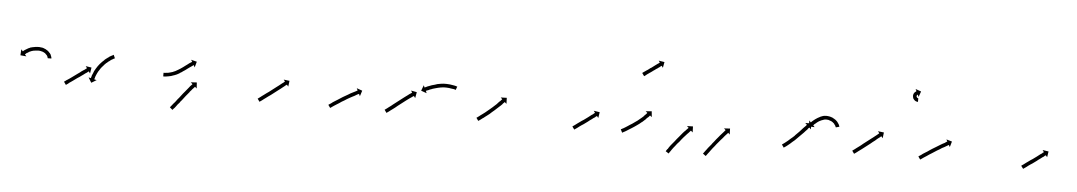

<svg xmlns="http://www.w3.org/2000/svg" viewBox="-32 -760 5889 1050"><g transform="rotate(5 2912.0 -234.5)"><path d="M221 -208Q221 -208 221 -208Q221 -208 221 -208Q221 -208 221 -208Q221 -208 221 -208Q221 -209 220 -211Q220 -211 220 -211Q220 -211 220 -211Q220 -211 220 -211Q220 -211 220 -211Q219 -214 218 -217Q218 -217 218 -217Q218 -217 218 -217Q218 -217 218 -217Q218 -217 218 -217Q216 -221 213 -225Q213 -225 213 -225Q213 -225 213 -224Q213 -224 213 -224Q213 -224 213 -224Q210 -228 205 -232Q205 -232 205 -232Q205 -232 205 -232Q206 -232 206 -232Q206 -232 206 -232Q201 -235 195 -238Q195 -238 195 -238Q195 -238 195 -238Q195 -238 195 -238Q195 -238 195 -238Q189 -241 182 -242Q182 -242 182 -242Q182 -242 182 -242Q182 -242 182.5 -242Q183 -242 183 -242Q175 -244 168 -244Q168 -244 168 -244Q168 -244 168 -244Q168 -244 168 -244Q168 -244 168 -244Q161 -244 153 -243Q153 -243 153 -243Q153 -243 153 -243Q153 -243 153 -243Q153 -243 153 -243Q146 -242 139 -241Q139 -241 139 -241Q139 -241 139 -241Q139 -241 139 -241Q139 -241 139 -241Q133 -239 126 -237Q126 -237 126 -237Q126 -237 126 -237Q127 -237 127 -237Q127 -237 127 -237Q121 -234 115 -232Q115 -232 115.5 -232Q116 -232 116 -232Q116 -232 116 -232Q116 -232 116 -232Q111 -229 107 -226Q107 -226 107 -226Q107 -226 107 -226Q107 -227 107 -227Q107 -227 107 -227Q103 -224 100 -222Q100 -222 100.5 -222Q101 -222 101 -222Q101 -222 101 -222Q101 -222 101 -222Q98 -220 97 -219Q97 -219 97 -219Q97 -219 97 -219Q97 -219 97 -219Q97 -219 97 -219Q96 -218 95 -217L104 -207L71 -210L73 -243L82 -233Q83 -233 84 -234Q84 -234 84 -234Q84 -234 84 -234Q84 -234 84 -234Q84 -234 84 -234Q86 -236 88 -238Q88 -238 88 -238Q88 -238 88 -238Q88 -238 88 -238Q88 -238 88 -238Q92 -240 96 -243Q96 -243 96 -243Q96 -243 96 -243Q96 -243 96 -243Q96 -243 96 -243Q101 -246 106 -249Q106 -249 106 -249Q106 -249 106 -249Q106 -249 106 -249Q106 -249 106 -249Q112 -253 119 -255Q119 -255 119 -255Q119 -255 119 -255Q119 -255 119 -255.5Q119 -256 119 -256Q126 -258 134 -260Q134 -260 134 -260Q134 -260 134 -260Q134 -260 134.5 -260Q135 -260 135 -260Q143 -262 151 -263Q151 -263 151 -263Q151 -263 151 -263Q151 -263 151 -263Q151 -263 151 -263Q160 -264 168 -264Q168 -264 168.5 -264Q169 -264 169 -264Q169 -264 169 -264Q169 -264 169 -264Q178 -263 186 -262Q186 -262 186 -262Q186 -262 187 -262Q187 -262 187 -262Q187 -262 187 -262Q195 -260 203 -256Q203 -256 203 -256Q203 -256 203 -256Q203 -256 203.5 -256Q204 -256 204 -256Q211 -252 217 -248Q217 -248 217.5 -248Q218 -248 218 -248Q218 -248 218 -247.5Q218 -247 218 -247Q224 -243 228 -237Q228 -237 228 -237Q228 -237 229 -237Q229 -237 229 -237Q229 -237 229 -237Q233 -232 236 -227Q236 -227 236 -226.5Q236 -226 236 -226Q236 -226 236 -226Q236 -226 236 -226Q238 -221 239 -217Q239 -217 239 -217Q239 -217 240 -217Q240 -217 240 -216.5Q240 -216 240 -216Q241 -213 241 -210Q241 -210 241 -210Q241 -210 241 -210Q241 -210 241 -209.5Q241 -209 241 -209Q241 -208 241 -207H221Q221 -207 221 -208Z M322 -88Q324 -89 326 -90Q329 -92 332 -95Q336 -97 340 -100Q344 -103 349 -106Q354 -110 359 -113Q364 -117 370 -121Q375 -125 381 -129Q386 -133 392 -137Q397 -141 402 -144Q407 -148 412 -152Q417 -155 421 -158Q425 -161 429 -163Q432 -166 435 -168Q437 -169 438 -170Q439 -171 440 -171L432 -182L464 -177L459 -144L451 -155Q451 -155 450 -154Q449 -153 448 -152.5Q447 -152 446 -151Q444 -149 441 -147Q437 -145 433 -142Q429 -139 424 -135Q419 -132 414 -128Q409 -124 403 -120Q398 -116 392 -113Q387 -109 381 -105Q376 -101 370 -97Q365 -93 360 -90Q356 -87 351 -84Q347 -81 344 -78Q340 -76 338 -74Q336 -73 334 -71Q333 -71 333 -70L321 -87Q322 -87 322 -88ZM586 -238Q586 -238 586 -238Q586 -238 586 -238Q586 -238 586 -238Q586 -238 586 -238Q584 -237 581 -235Q581 -235 581 -235Q581 -235 581 -235Q581 -235 581 -235.5Q581 -236 581 -236Q578 -234 574 -231Q574 -231 574 -231.5Q574 -232 574 -232Q574 -232 574 -232Q574 -232 574 -232Q570 -229 565 -226Q565 -226 565 -226Q565 -226 565 -226Q565 -226 565 -226Q565 -226 565 -226Q560 -222 555 -218Q555 -218 555 -218Q555 -218 555 -219Q555 -219 555 -219Q555 -219 555 -219Q549 -214 544 -209Q544 -209 544 -209Q544 -209 544 -210Q544 -210 544 -210Q544 -210 544 -210Q538 -204 533 -199Q533 -199 533 -199Q533 -199 533 -199Q533 -199 533 -199Q533 -199 533 -199Q528 -193 523 -187Q523 -187 523 -187Q523 -187 523 -187Q523 -187 523 -187.5Q523 -188 523 -188Q518 -181 513 -175Q513 -175 513 -175Q513 -175 513 -175Q513 -175 513 -175Q513 -175 513 -175Q509 -169 505 -162Q505 -162 505 -162Q505 -162 505 -162Q505 -163 505 -163Q505 -163 505 -163Q501 -156 498 -150Q498 -150 498 -150Q498 -150 498 -150Q498 -150 498 -150Q498 -150 498 -150Q495 -144 493 -139Q493 -139 493 -139Q493 -139 493 -139Q493 -139 493 -139Q493 -139 493 -139Q491 -134 489 -129Q489 -129 489 -129Q489 -129 489 -129Q489 -129 489 -129Q489 -129 489 -129Q488 -125 487 -121Q487 -121 487 -121Q487 -121 487 -121Q487 -121 487 -121Q487 -121 487 -121Q486 -118 485 -116Q485 -116 485 -116Q485 -116 485 -116Q485 -116 485 -116Q485 -116 485 -116Q485 -115 485 -114L498 -111L470 -94L453 -122L466 -119Q466 -120 466 -121Q466 -121 466 -121Q466 -121 466 -121Q466 -121 466 -121Q466 -121 466 -121Q467 -123 468 -127Q468 -127 468 -127Q468 -127 468 -127Q468 -127 468 -127Q468 -127 468 -127Q469 -131 470 -135Q470 -135 470 -135Q470 -135 470 -135Q470 -135 470 -135Q470 -135 470 -135Q472 -141 475 -146Q475 -146 475 -146Q475 -146 475 -146Q475 -146 475 -146Q475 -146 475 -146Q477 -153 480 -159Q480 -159 480 -159Q480 -159 480 -159Q480 -159 480 -159Q480 -159 480 -159Q484 -166 488 -173Q488 -173 488 -173Q488 -173 488 -173Q488 -173 488 -173Q488 -173 488 -173Q492 -180 497 -187Q497 -187 497 -187Q497 -187 497 -187Q497 -187 497 -187Q497 -187 497 -187Q502 -194 507 -200Q507 -200 507 -200Q507 -200 507 -200Q507 -200 507 -200Q507 -200 507 -200Q513 -207 519 -213Q519 -213 519 -213Q519 -213 519 -213Q519 -213 519 -213Q519 -213 519 -213Q525 -219 531 -224Q531 -224 531 -224Q531 -224 531 -224Q531 -224 531 -224.5Q531 -225 531 -225Q537 -230 542 -234Q542 -234 542.5 -234Q543 -234 543 -234Q543 -234 543 -234Q543 -234 543 -234Q548 -239 554 -242Q554 -242 554 -242Q554 -242 554 -242Q554 -243 554 -243Q554 -243 554 -243Q559 -246 564 -249Q564 -249 564 -249Q564 -249 564 -249Q564 -249 564 -249Q564 -249 564 -249Q568 -251 572 -253Q572 -253 572 -253Q572 -253 572 -253Q572 -253 572 -253Q572 -253 572 -253Q575 -255 577 -256Q577 -256 577 -256Q577 -256 577 -256Q577 -256 577 -256Q577 -256 577 -256Q578 -256 579 -257L587 -239Q587 -238 586 -238Z M861 -183Q861 -183 861 -183Q861 -183 861 -183Q861 -183 861 -183Q861 -183 861 -183Q863 -183 866 -183Q866 -183 866 -183Q866 -183 866 -183Q866 -183 866 -183Q866 -183 866 -183Q870 -183 874 -184Q874 -184 874 -184Q874 -184 874 -184Q874 -184 874 -184Q874 -184 874 -184Q879 -184 884 -185Q884 -185 884 -185Q884 -185 884 -185Q884 -185 884 -185Q884 -185 884 -185Q890 -186 896 -188Q896 -188 896 -188Q896 -188 896 -188Q896 -188 896 -188Q896 -188 896 -188Q903 -190 910 -192Q910 -192 910 -192Q910 -192 909 -192Q909 -192 909 -192Q909 -192 909 -192Q916 -195 923 -198Q923 -198 923 -198Q923 -198 923 -198Q923 -198 923 -198Q923 -198 923 -198Q930 -202 937 -206Q937 -206 937 -206Q937 -206 937 -206Q937 -206 937 -206Q937 -206 937 -206Q944 -210 950 -214Q950 -214 950 -214Q950 -214 950 -214Q950 -214 950 -214Q950 -214 950 -214Q957 -218 963 -223Q963 -223 963 -223Q963 -223 963 -223Q963 -223 963 -223Q963 -223 963 -223Q969 -227 975 -232Q981 -237 986 -240Q986 -240 986 -240Q986 -240 986 -240Q986 -240 986 -240Q986 -240 986 -240Q991 -244 995 -247Q995 -247 995 -247Q995 -247 995 -247Q995 -247 995 -247Q995 -247 995 -247Q999 -250 1003 -252Q1003 -252 1003 -252Q1003 -252 1003 -252Q1003 -252 1003 -252Q1003 -252 1003 -252Q1006 -254 1008 -255Q1008 -255 1008 -255Q1008 -255 1008 -255Q1008 -255 1008 -255Q1008 -255 1008 -255Q1009 -255 1010 -256L1003 -267L1035 -259L1026 -227L1020 -239Q1019 -238 1018 -238Q1018 -238 1018 -238Q1018 -238 1018 -238Q1018 -238 1018 -238Q1018 -238 1018 -238Q1016 -237 1014 -235Q1014 -235 1014 -235Q1014 -235 1014 -235Q1014 -235 1014 -235Q1014 -235 1014 -235Q1010 -233 1007 -230Q1007 -230 1007 -230Q1007 -230 1007 -230Q1007 -230 1007 -230Q1007 -230 1007 -230Q1002 -227 998 -224Q998 -224 998 -224Q998 -224 998 -224Q998 -224 998 -224Q998 -224 998 -224Q993 -221 987 -216Q980 -211 975 -207Q975 -207 975 -207Q975 -207 975 -207Q975 -207 975 -207Q975 -207 975 -207Q968 -202 961 -198Q961 -198 961 -198Q961 -198 961 -198Q961 -198 961 -197.5Q961 -197 961 -197Q954 -193 947 -189Q947 -189 947 -189Q947 -189 947 -188Q947 -188 947 -188Q947 -188 947 -188Q939 -184 932 -180Q932 -180 932 -180Q932 -180 932 -180Q932 -180 932 -180Q932 -180 932 -180Q924 -177 917 -174Q917 -174 917 -174Q917 -174 917 -174Q917 -174 916.5 -174Q916 -174 916 -174Q909 -171 902 -169Q902 -169 902 -169Q902 -169 902 -169Q902 -169 902 -169Q902 -169 902 -169Q895 -167 888 -166Q888 -166 888 -166Q888 -166 888 -166Q888 -166 888 -166Q888 -166 888 -166Q882 -165 876 -164Q876 -164 876 -164Q876 -164 876 -164Q876 -164 876 -164Q876 -164 876 -164Q871 -163 867 -163Q867 -163 867 -163Q867 -163 867 -163Q867 -163 867 -163Q867 -163 867 -163Q864 -163 861 -163Q861 -163 861 -163Q861 -163 861 -163Q861 -163 861 -163Q861 -163 861 -163Q860 -163 859 -163V-183Q860 -183 861 -183ZM911 1Q913 -1 915 -4Q917 -6 920 -10Q924 -14 927 -19Q931 -24 936 -29Q940 -35 945 -41Q947 -44 949.5 -47Q952 -50 955 -53Q960 -60 965 -66Q970 -73 975 -79Q981 -86 986 -92Q990 -98 995 -103Q1000 -109 1004 -114Q1008 -118 1011 -123Q1014 -126 1017 -129Q1019 -132 1021 -133Q1021 -134 1022 -135L1012 -144L1045 -146L1047 -113L1037 -122Q1036 -121 1036 -120Q1034 -118 1032 -116Q1029 -113 1026 -109V-110Q1023 -105 1019 -101Q1015 -96 1010 -91H1011Q1006 -85 1001 -79Q996 -73 991 -67Q986 -61 981 -54Q976 -48 971 -41Q968 -38 965.5 -35Q963 -32 961 -28Q956 -22 951 -17Q947 -11 943 -6Q939 -2 936 3Q933 6 930 9Q928 12 926 14Q926 14 925 15L910 2Q910 2 911 1Z M1386 -88Q1388 -89 1390 -91Q1393 -93 1397 -96Q1401 -99 1406 -103Q1411 -107 1417 -111Q1423 -115 1429 -120Q1435 -124 1442 -129Q1448 -134 1455 -139Q1461 -144 1468 -149Q1474 -154 1481 -159Q1487 -163 1493 -168Q1498 -172 1503 -176Q1508 -180 1512 -183Q1516 -186 1519 -188Q1522 -190 1523 -192Q1524 -192 1525 -193L1517 -203L1549 -199L1545 -167L1537 -177Q1537 -177 1536 -176Q1534 -175 1531 -173Q1528 -170 1524 -167Q1520 -164 1515 -160Q1510 -156 1505 -152Q1499 -148 1493 -143Q1487 -138 1480 -133Q1474 -128 1467 -123Q1460 -118 1454 -113Q1447 -108 1441 -104Q1435 -99 1429 -95Q1423 -90 1418 -87Q1413 -83 1409 -80Q1405 -77 1402 -75Q1399 -73 1397 -72Q1396 -71 1396 -70L1384 -87Q1385 -87 1386 -88Z M1774 -88Q1776 -89 1778 -91Q1782 -94 1786 -96Q1790 -99 1795 -103Q1801 -106 1806 -110Q1813 -114 1819 -118Q1826 -123 1833 -127Q1840 -131 1847 -136Q1854 -140 1861 -144Q1868 -148 1875 -152Q1882 -156 1888 -160Q1895 -163 1900 -166Q1906 -169 1910 -171Q1915 -174 1918 -175Q1921 -177 1923 -178Q1924 -178 1925 -179L1919 -191L1950 -180L1940 -149L1934 -161Q1933 -161 1932 -160Q1930 -159 1927 -158Q1924 -156 1920 -154Q1915 -151 1910 -148Q1904 -145 1898 -142Q1892 -138 1885 -135Q1878 -131 1871 -127Q1864 -123 1857 -118Q1850 -114 1843 -110Q1836 -106 1830 -101Q1823 -97 1817 -93Q1812 -90 1806 -86Q1801 -83 1797 -80Q1793 -77 1790 -75Q1787 -73 1785 -72Q1784 -71 1784 -70L1772 -87Q1773 -87 1774 -88Z M2083 -88Q2085 -89 2087 -91Q2090 -93 2094 -96Q2098 -99 2103 -103Q2108 -107 2114 -111Q2119 -115 2125 -120Q2131 -124 2138 -130Q2145 -135 2151 -140Q2158 -145 2164 -150Q2171 -155 2177 -160Q2183 -165 2189 -169Q2195 -173 2200 -177Q2205 -180 2209 -184Q2213 -186 2217 -189Q2219 -190 2221 -192Q2222 -192 2223 -193L2216 -204L2248 -198L2242 -165L2234 -176Q2233 -176 2233 -175Q2231 -174 2228 -172Q2225 -170 2221 -167Q2217 -164 2212 -161Q2207 -157 2201 -153Q2195 -149 2189 -144Q2183 -139 2176 -134Q2170 -129 2163 -124Q2157 -120 2150 -114Q2143 -108 2138 -104Q2131 -99 2126 -95Q2120 -91 2115 -87Q2110 -83 2106 -80Q2102 -77 2099 -75Q2096 -73 2094 -72Q2093 -71 2093 -70L2081 -87Q2082 -87 2083 -88ZM2457 -229Q2457 -229 2457 -229Q2457 -229 2457 -229Q2457 -229 2457.5 -229Q2458 -229 2458 -229Q2456 -230 2453 -231Q2453 -231 2453 -231Q2453 -231 2453 -231Q2453 -231 2453 -231Q2453 -231 2453 -231Q2449 -232 2445 -233Q2445 -233 2445 -233Q2445 -233 2445 -233Q2445 -233 2445 -232.5Q2445 -232 2445 -232Q2440 -234 2434 -234Q2434 -234 2434 -234Q2434 -234 2434 -234Q2434 -234 2434 -234Q2434 -234 2434 -234Q2428 -235 2422 -236Q2422 -236 2422 -236Q2422 -236 2422 -236Q2422 -236 2422 -236Q2422 -236 2422 -236Q2415 -237 2407 -237Q2407 -237 2407.5 -237Q2408 -237 2408 -237Q2408 -237 2408 -237Q2408 -237 2408 -237Q2400 -237 2392 -237Q2392 -237 2392.5 -237Q2393 -237 2393 -237Q2393 -237 2393 -237Q2393 -237 2393 -237Q2385 -236 2377 -235Q2377 -235 2377 -235Q2377 -235 2377 -235Q2377 -235 2377 -235Q2377 -235 2377 -235Q2370 -234 2362 -232Q2362 -232 2362 -232Q2362 -232 2362 -232Q2362 -232 2362 -232Q2362 -232 2362 -232Q2354 -230 2347 -228Q2347 -228 2347 -228Q2347 -228 2347 -228Q2347 -228 2347 -228Q2347 -228 2347 -228Q2340 -226 2333 -224Q2333 -224 2333 -224Q2333 -224 2333 -224Q2333 -224 2333 -224Q2333 -224 2333 -224Q2327 -222 2321 -219Q2321 -219 2321 -219Q2321 -219 2321 -220Q2321 -220 2321 -220Q2321 -220 2321 -220Q2316 -217 2311 -215Q2311 -215 2311 -215Q2311 -215 2311 -215Q2311 -215 2311 -215Q2311 -215 2311 -215Q2307 -214 2303 -212Q2303 -212 2303 -212Q2303 -212 2303 -212Q2303 -212 2303 -212Q2303 -212 2303 -212Q2301 -211 2298 -210Q2297 -209 2297 -209L2302 -197L2271 -208L2283 -239L2288 -227Q2289 -227 2290 -228Q2292 -229 2295 -230Q2295 -230 2295 -230Q2295 -230 2295 -230Q2295 -230 2295 -230Q2295 -230 2295 -230Q2299 -232 2303 -234Q2303 -234 2303 -234Q2303 -234 2303 -234Q2303 -234 2303 -234Q2303 -234 2303 -234Q2308 -236 2314 -238Q2314 -238 2314 -238Q2314 -238 2314 -238Q2314 -238 2314 -238Q2314 -238 2314 -238Q2320 -241 2327 -243Q2327 -243 2327 -243Q2327 -243 2327 -243Q2327 -243 2327 -243Q2327 -243 2327 -243Q2334 -245 2342 -247Q2342 -247 2342 -247Q2342 -247 2342 -247Q2342 -247 2342 -247Q2342 -247 2342 -247Q2349 -250 2357 -252Q2357 -252 2357 -252Q2357 -252 2358 -252Q2358 -252 2358 -252Q2358 -252 2358 -252Q2366 -253 2374 -255Q2374 -255 2374 -255Q2374 -255 2374 -255Q2374 -255 2374 -255Q2374 -255 2374 -255Q2383 -256 2391 -257Q2391 -257 2391 -257Q2391 -257 2391 -257Q2391 -257 2391.5 -257Q2392 -257 2392 -257Q2399 -257 2408 -257Q2408 -257 2408 -257Q2408 -257 2408 -257Q2408 -257 2408 -257Q2408 -257 2408 -257Q2416 -256 2423 -256Q2423 -256 2423.5 -256Q2424 -256 2424 -256Q2424 -256 2424 -256Q2424 -256 2424 -256Q2431 -255 2437 -254Q2437 -254 2437 -254Q2437 -254 2437 -254Q2437 -254 2437 -254Q2437 -254 2437 -254Q2443 -253 2449 -252Q2449 -252 2449 -252Q2449 -252 2449 -252Q2449 -252 2449 -252Q2449 -252 2449 -252Q2454 -251 2458 -250Q2458 -250 2458 -250Q2458 -250 2458 -250Q2458 -250 2458 -250Q2458 -250 2458 -250Q2461 -249 2463 -248Q2463 -248 2463.5 -248Q2464 -248 2464 -248Q2464 -248 2464 -248Q2464 -248 2464 -248Q2465 -248 2466 -248L2459 -229Q2458 -229 2457 -229Z M2587 -88Q2589 -89 2591 -91Q2595 -93 2598 -96Q2603 -99 2607 -103Q2613 -107 2618 -111Q2618 -111 2618 -111Q2618 -111 2618 -111Q2618 -111 2618 -111Q2618 -111 2618 -111Q2624 -115 2630 -120Q2630 -120 2630 -120Q2630 -120 2630 -120Q2630 -120 2630 -120Q2630 -120 2630 -120Q2636 -125 2642 -130Q2642 -130 2642 -130Q2642 -130 2642 -130Q2642 -130 2642 -130Q2642 -130 2642 -130Q2648 -135 2654 -140Q2654 -140 2654 -140Q2654 -140 2654 -140Q2654 -140 2654 -140Q2654 -140 2654 -140Q2661 -145 2667 -151Q2667 -151 2667 -151Q2667 -151 2667 -151Q2667 -151 2667 -151Q2667 -151 2667 -151Q2673 -156 2678 -161Q2678 -161 2678 -161Q2678 -161 2678 -161Q2678 -161 2678 -161Q2678 -161 2678 -161Q2684 -166 2689 -171Q2689 -171 2689 -171Q2689 -171 2689 -171Q2689 -171 2689 -171Q2689 -171 2689 -171Q2694 -176 2698 -181Q2703 -185 2706 -189V-188Q2710 -192 2712 -195Q2715 -197 2716 -199Q2717 -199 2717 -200L2708 -209L2741 -210L2742 -177L2732 -186Q2731 -186 2731 -185Q2729 -183 2727 -181Q2724 -178 2721 -175V-174Q2717 -171 2713 -166Q2708 -162 2703 -157Q2703 -157 2703 -157Q2703 -157 2703 -157Q2703 -157 2703 -157Q2703 -157 2703 -157Q2698 -152 2692 -147Q2692 -147 2692 -147Q2692 -147 2692 -147Q2692 -147 2692 -147Q2692 -147 2692 -147Q2686 -141 2680 -136Q2680 -136 2680 -136Q2680 -136 2680 -136Q2680 -136 2680 -136Q2680 -136 2680 -136Q2674 -130 2667 -125Q2667 -125 2667 -125Q2667 -125 2667 -125Q2667 -125 2667 -125Q2667 -125 2667 -125Q2661 -119 2655 -114Q2655 -114 2655 -114Q2655 -114 2655 -114Q2655 -114 2655 -114Q2655 -114 2655 -114Q2648 -109 2642 -104Q2642 -104 2642 -104Q2642 -104 2642 -104Q2642 -104 2642 -104Q2642 -104 2642 -104Q2636 -99 2630 -95Q2630 -95 2630 -95Q2630 -95 2630 -95Q2630 -95 2630 -95Q2630 -95 2630 -95Q2625 -90 2619 -87Q2614 -83 2610 -80Q2606 -77 2603 -75Q2600 -73 2598 -72Q2597 -71 2597 -70L2585 -87Q2586 -87 2587 -88Z M3113 -86Q3115 -88 3117 -89Q3120 -91 3123 -93Q3127 -96 3131 -99Q3135 -102 3139 -105Q3144 -108 3149 -112Q3155 -116 3160 -120Q3166 -124 3171 -127Q3177 -131 3182 -135Q3187 -139 3193 -143Q3198 -147 3202 -150Q3207 -154 3211 -157Q3215 -160 3219 -162Q3222 -165 3224 -167Q3227 -168 3228 -169Q3229 -170 3229 -170L3221 -181L3254 -176L3249 -144L3241 -154Q3241 -154 3240 -153Q3239 -152 3236 -151Q3234 -149 3231 -146Q3227 -144 3223 -141Q3219 -138 3214 -134Q3209 -131 3204 -127Q3199 -123 3194 -119Q3188 -115 3183 -111Q3177 -107 3172 -103Q3166 -100 3161 -96Q3156 -92 3151 -89Q3147 -85 3142 -82Q3139 -80 3135 -77Q3131 -74 3129 -73Q3127 -71 3125 -70Q3124 -70 3124 -69L3112 -85Q3113 -86 3113 -86Z M3379 -94Q3381 -95 3384 -96H3383Q3387 -98 3391 -100Q3391 -100 3391 -100Q3391 -100 3391 -100Q3391 -100 3391 -100Q3391 -100 3391 -100Q3395 -103 3401 -106Q3401 -106 3401 -106Q3401 -106 3401 -106Q3401 -106 3401 -106Q3401 -106 3401 -106Q3406 -109 3412 -113Q3412 -113 3412 -113Q3412 -113 3412 -113Q3412 -113 3412 -113Q3412 -113 3412 -113Q3418 -117 3424 -121Q3424 -121 3424 -121Q3424 -121 3424 -121Q3424 -121 3424 -121Q3424 -121 3424 -121Q3431 -125 3437 -129Q3437 -129 3437 -129Q3437 -129 3437 -129Q3437 -129 3437 -129Q3437 -129 3437 -129Q3444 -134 3451 -139Q3451 -139 3451 -139Q3451 -139 3451 -139Q3451 -139 3451 -139Q3451 -139 3451 -139Q3457 -143 3464 -148Q3464 -148 3464 -148Q3464 -148 3464 -148Q3464 -148 3464 -148Q3464 -148 3464 -148Q3470 -153 3476 -158Q3476 -158 3476 -158Q3476 -158 3476 -158Q3476 -158 3476 -158Q3476 -158 3476 -158Q3482 -163 3487 -167Q3487 -167 3487 -167Q3487 -167 3487 -167Q3487 -167 3487 -167Q3487 -167 3487 -167Q3492 -172 3497 -176Q3497 -176 3496.5 -176Q3496 -176 3496 -176Q3496 -176 3496 -176Q3496 -176 3496 -176Q3501 -180 3504 -184Q3504 -184 3504 -184Q3504 -184 3504 -184Q3504 -184 3504 -184Q3504 -184 3504 -184Q3507 -187 3510 -190Q3510 -190 3510 -190Q3510 -190 3510 -190Q3510 -190 3510 -190Q3510 -190 3510 -190Q3512 -192 3513 -194Q3513 -194 3513 -194Q3513 -194 3513 -194Q3513 -194 3513 -194Q3513 -194 3513 -194Q3514 -194 3514 -195L3504 -203L3537 -206L3540 -174L3530 -182Q3529 -182 3529 -181Q3529 -181 3529 -181Q3529 -181 3529 -181Q3529 -181 3529 -181Q3529 -181 3529 -181Q3527 -179 3525 -176Q3525 -176 3525 -176Q3525 -176 3525 -176Q3525 -176 3525 -176Q3525 -176 3525 -176Q3522 -173 3519 -170Q3519 -170 3519 -170Q3519 -170 3519 -170Q3519 -170 3518.5 -170Q3518 -170 3518 -170Q3515 -166 3510 -162Q3510 -162 3510 -161.5Q3510 -161 3510 -161Q3510 -161 3510 -161Q3510 -161 3510 -161Q3505 -157 3500 -152Q3500 -152 3500 -152Q3500 -152 3500 -152Q3500 -152 3500 -152Q3500 -152 3500 -152Q3495 -147 3489 -142Q3489 -142 3489 -142Q3489 -142 3488 -142Q3488 -142 3488 -142Q3488 -142 3488 -142Q3482 -137 3476 -132Q3476 -132 3476 -132Q3476 -132 3476 -132Q3476 -132 3476 -132Q3476 -132 3476 -132Q3469 -127 3462 -122Q3462 -122 3462 -122Q3462 -122 3462 -122Q3462 -122 3462 -122Q3462 -122 3462 -122Q3455 -118 3449 -113Q3449 -113 3449 -113Q3449 -113 3449 -113Q3449 -113 3449 -113Q3449 -113 3449 -113Q3442 -108 3435 -104Q3435 -104 3435 -104Q3435 -104 3435 -104Q3435 -104 3435 -104Q3435 -104 3435 -104Q3429 -100 3422 -96Q3422 -96 3422 -96Q3422 -96 3422 -96Q3422 -96 3422 -96Q3422 -96 3422 -96Q3416 -92 3411 -89Q3411 -89 3411 -89Q3411 -89 3411 -89Q3411 -89 3411 -89Q3411 -89 3411 -89Q3406 -86 3401 -83Q3401 -83 3401 -83Q3401 -83 3401 -83Q3401 -83 3401 -83Q3401 -83 3401 -83Q3397 -81 3393 -79Q3390 -77 3388 -76Q3387 -75 3386 -75L3377 -93Q3378 -93 3379 -94Z M3468 -411Q3469 -411 3471 -413Q3472 -414 3475 -416Q3477 -417 3481 -420Q3484 -422 3488 -425Q3490 -426 3492 -427.5Q3494 -429 3496 -430Q3501 -434 3504 -436Q3506 -438 3508 -439.5Q3510 -441 3513 -442Q3515 -444 3521 -448Q3524 -450 3529 -454Q3533 -457 3537 -460Q3542 -463 3544 -465Q3545 -466 3546.5 -467Q3548 -468 3550 -469Q3553 -471 3554 -472Q3555 -472 3555.5 -473Q3556 -474 3557 -474Q3558 -474 3558 -475L3551 -485L3583 -480L3577 -448L3570 -458Q3570 -458 3569.5 -458Q3569 -458 3569 -458Q3566 -456 3566 -456Q3564 -455 3561 -452Q3559 -451 3556 -448Q3553 -447 3549 -443Q3545 -441 3541 -438Q3538 -436 3533 -432Q3531 -431 3528.5 -429Q3526 -427 3524 -426Q3522 -424 3520 -422.5Q3518 -421 3516 -420Q3514 -418 3512 -417Q3510 -416 3507 -414Q3506 -413 3504 -411.5Q3502 -410 3500 -409Q3497 -407 3493 -404Q3490 -401 3487 -399Q3486 -398 3483 -396Q3482 -396 3480 -394Q3479 -394 3479 -394Q3479 -394 3479 -393L3467 -410Q3467 -410 3467.5 -410Q3468 -410 3468 -411Z M3633 4Q3634 2 3636 -1Q3636 -1 3636 -1Q3636 -1 3636 -1Q3636 -1 3636 -1Q3636 -1 3636 -1Q3639 -4 3641 -8Q3641 -8 3641 -8Q3641 -8 3641 -8Q3641 -8 3641.5 -8Q3642 -8 3642 -8Q3645 -13 3648 -18Q3652 -23 3656 -29Q3661 -34 3666 -41Q3670 -47 3676 -53Q3681 -60 3686 -66Q3691 -73 3697 -79Q3702 -85 3707 -91Q3712 -97 3717 -103Q3722 -108 3726 -113H3727Q3731 -117 3734 -121Q3738 -124 3740 -127Q3743 -130 3744 -131Q3745 -132 3746 -133L3736 -142L3769 -143L3770 -110L3760 -119Q3759 -118 3759 -118Q3757 -116 3755 -114Q3752 -111 3749 -107Q3745 -103 3741 -99Q3737 -94 3732 -89Q3727 -84 3722 -78Q3717 -72 3712 -66Q3707 -60 3702 -53Q3696 -47 3691 -41Q3686 -34 3681 -28Q3677 -22 3672 -17Q3668 -11 3664 -6Q3661 -1 3658 3Q3658 3 3658 3Q3658 3 3658 3Q3658 3 3658 3Q3658 3 3658 3Q3655 7 3653 10Q3653 10 3653 10Q3653 10 3653 10Q3653 10 3653 10Q3653 10 3653 10Q3651 13 3650 15Q3649 16 3649 16L3632 5Q3633 5 3633 4ZM3838 -2Q3839 -4 3841 -6Q3843 -10 3846 -13Q3850 -18 3853 -22Q3857 -28 3861 -33Q3866 -39 3871 -45Q3876 -51 3881 -57V-58Q3886 -64 3891 -70Q3896 -77 3901 -83Q3907 -90 3912 -96Q3917 -102 3921 -107Q3926 -113 3930 -117Q3934 -122 3938 -126Q3941 -130 3944 -133Q3946 -135 3947 -137Q3948 -138 3949 -138L3939 -147L3972 -149L3973 -116L3964 -125Q3963 -124 3962 -123Q3961 -122 3959 -119Q3956 -116 3953 -113Q3949 -109 3945 -104Q3941 -99 3937 -94Q3932 -89 3927 -83Q3922 -77 3917 -71Q3912 -64 3906 -58Q3901 -51 3896 -45Q3891 -39 3886 -33Q3882 -27 3877 -21Q3873 -15 3869 -10Q3865 -5 3862 -1Q3859 3 3857 6Q3855 8 3854 10Q3853 11 3852 12L3836 0Q3837 -1 3838 -2Z M4264 -88Q4266 -89 4268 -91Q4268 -91 4268 -91Q4268 -91 4268 -91Q4268 -91 4268 -91Q4268 -91 4268 -91Q4271 -93 4275 -96Q4275 -96 4275 -96Q4275 -96 4275 -96Q4275 -96 4275 -96Q4275 -96 4275 -96Q4279 -99 4284 -103Q4284 -103 4284 -103Q4284 -103 4284 -103Q4284 -103 4284 -103Q4284 -103 4284 -103Q4289 -107 4294 -111Q4294 -111 4294 -111Q4294 -111 4294 -111Q4294 -111 4294 -111Q4294 -111 4294 -111Q4299 -116 4305 -121Q4305 -121 4305 -121Q4305 -121 4305 -121Q4305 -121 4305 -121Q4305 -121 4305 -121Q4311 -126 4317 -131Q4317 -131 4317 -131Q4317 -131 4317 -131Q4317 -131 4317 -131Q4317 -131 4317 -131Q4323 -137 4329 -142Q4329 -142 4329 -142Q4329 -142 4329 -142Q4328 -142 4328 -142Q4328 -142 4328 -142Q4334 -148 4340 -154Q4340 -154 4340 -154Q4340 -154 4340 -154Q4340 -154 4340 -154Q4340 -154 4340 -154Q4346 -159 4351 -165Q4356 -170 4361 -176Q4366 -181 4370 -186Q4372 -188 4374 -190Q4376 -192 4378 -194Q4381 -198 4384 -200Q4386 -203 4388 -205Q4388 -205 4389 -206L4379 -215L4412 -216L4413 -183L4404 -192Q4403 -192 4402 -191Q4401 -189 4398 -187Q4396 -184 4393 -180Q4391 -178 4389 -176Q4387 -174 4385 -172Q4380 -167 4376 -162Q4371 -157 4365 -151Q4360 -145 4354 -140Q4354 -140 4354 -140Q4354 -140 4354 -140Q4354 -140 4354 -140Q4354 -140 4354 -140Q4348 -134 4342 -128Q4342 -128 4342 -128Q4342 -128 4342 -128Q4342 -128 4342 -128Q4342 -128 4342 -128Q4336 -122 4330 -116Q4330 -116 4330 -116Q4330 -116 4330 -116Q4330 -116 4330 -116Q4330 -116 4330 -116Q4324 -111 4318 -106Q4318 -106 4318 -106Q4318 -106 4318 -106Q4318 -106 4318 -106Q4318 -106 4318 -106Q4312 -100 4307 -96Q4307 -96 4307 -96Q4307 -96 4307 -96Q4307 -96 4307 -96Q4307 -96 4307 -96Q4301 -91 4296 -87Q4296 -87 4296 -87Q4296 -87 4296 -87Q4296 -87 4296 -87Q4296 -87 4296 -87Q4291 -83 4287 -80Q4287 -80 4287 -80Q4287 -80 4287 -80Q4287 -80 4287 -80Q4287 -80 4287 -80Q4283 -77 4280 -75Q4280 -75 4280 -75Q4280 -75 4280 -75Q4280 -75 4280 -75Q4280 -75 4280 -75Q4277 -73 4275 -72Q4274 -71 4274 -70L4262 -87Q4263 -87 4264 -88ZM4547 -207Q4547 -207 4547 -207Q4547 -207 4547 -207Q4547 -207 4547 -207Q4547 -207 4547 -207Q4546 -209 4545 -212Q4545 -212 4545 -211.5Q4545 -211 4545 -211Q4545 -211 4545 -211Q4545 -211 4545 -211Q4544 -214 4542 -218Q4542 -218 4542 -218Q4542 -218 4542 -218Q4542 -217 4542 -217Q4542 -217 4542 -217Q4540 -221 4536 -225Q4536 -225 4536.5 -225Q4537 -225 4537 -225Q4537 -225 4537 -225Q4537 -225 4537 -225Q4533 -229 4528 -232Q4528 -232 4528 -232Q4528 -232 4529 -232Q4529 -232 4529 -232Q4529 -232 4529 -232Q4523 -235 4517 -239Q4517 -239 4517.5 -238.5Q4518 -238 4518 -238Q4518 -238 4518 -238Q4518 -238 4518 -238Q4511 -241 4504 -243Q4504 -243 4504.5 -243Q4505 -243 4505 -243Q4505 -243 4505 -243Q4505 -243 4505 -243Q4498 -244 4491 -244Q4491 -244 4491 -244Q4491 -244 4492 -244Q4492 -244 4492 -244Q4492 -244 4492 -244Q4485 -244 4478 -242Q4478 -242 4478 -242Q4478 -242 4478 -242Q4478 -242 4478.5 -242Q4479 -242 4479 -242Q4472 -240 4465 -237Q4465 -237 4465 -237Q4465 -237 4465 -237Q4465 -237 4465 -237Q4465 -237 4465 -237Q4459 -234 4453 -231Q4453 -231 4453 -231Q4453 -231 4453 -231Q4453 -231 4453 -231Q4453 -231 4453 -231Q4448 -227 4443 -224Q4443 -224 4443 -224Q4443 -224 4443 -224Q4443 -224 4443 -224Q4443 -224 4443 -224Q4439 -221 4435 -217Q4435 -217 4435 -217Q4435 -217 4435 -217Q4435 -217 4435 -217Q4435 -217 4435 -217Q4431 -214 4428 -212Q4428 -212 4428 -212Q4428 -212 4428 -212Q4428 -212 4428.5 -212Q4429 -212 4429 -212Q4426 -210 4425 -208Q4424 -208 4423 -207L4432 -197L4400 -198V-231L4409 -221Q4410 -222 4411 -223Q4413 -224 4415 -227Q4415 -227 4415 -227Q4415 -227 4415 -227Q4415 -227 4415 -227Q4415 -227 4415 -227Q4418 -229 4422 -233Q4422 -233 4422 -233Q4422 -233 4422 -233Q4422 -233 4422 -233Q4422 -233 4422 -233Q4426 -236 4431 -240Q4431 -240 4431 -240Q4431 -240 4431 -240Q4431 -240 4431 -240Q4431 -240 4431 -240Q4437 -244 4443 -248Q4443 -248 4443 -248Q4443 -248 4443 -248Q4443 -248 4443 -248Q4443 -248 4443 -248Q4449 -252 4456 -255Q4456 -255 4456.5 -255Q4457 -255 4457 -255Q4457 -256 4457 -256Q4457 -256 4457 -256Q4465 -259 4473 -262Q4473 -262 4473 -262Q4473 -262 4473 -262Q4473 -262 4473 -262Q4473 -262 4473 -262Q4482 -264 4491 -264Q4491 -264 4491 -264Q4491 -264 4491 -264Q4491 -264 4491.5 -264Q4492 -264 4492 -264Q4500 -264 4509 -262Q4509 -262 4509 -262Q4509 -262 4509 -262Q4510 -262 4510 -262Q4510 -262 4510 -262Q4518 -260 4526 -257Q4526 -257 4526 -257Q4526 -257 4526 -257Q4526 -257 4526 -256.5Q4526 -256 4526 -256Q4534 -253 4540 -248Q4540 -248 4540 -248Q4540 -248 4540 -248Q4540 -248 4540.5 -248Q4541 -248 4541 -248Q4546 -243 4551 -239Q4551 -239 4551 -238.5Q4551 -238 4551 -238Q4552 -238 4552 -238Q4552 -238 4552 -238Q4556 -233 4559 -228Q4559 -228 4559 -228Q4559 -228 4559 -228Q4559 -228 4559 -228Q4559 -228 4559 -228Q4562 -223 4564 -220Q4564 -220 4564 -219.5Q4564 -219 4564 -219Q4564 -219 4564 -219Q4564 -219 4564 -219Q4565 -216 4566 -213Q4566 -213 4566 -213Q4566 -213 4566 -213Q4566 -213 4566 -213Q4566 -213 4566 -213Q4566 -212 4567 -211L4548 -206Q4547 -206 4547 -207Z M4650 -88Q4652 -89 4654 -91Q4657 -93 4661 -96Q4665 -99 4670 -103Q4675 -107 4681 -111Q4687 -115 4693 -120Q4699 -125 4705 -130Q4712 -135 4718 -140Q4725 -145 4731 -150Q4738 -155 4744 -160Q4750 -164 4756 -169Q4761 -173 4766 -177Q4771 -181 4775 -184Q4778 -187 4782 -190Q4784 -192 4786 -193Q4787 -194 4787 -195L4779 -205L4812 -201L4808 -169L4800 -179Q4799 -179 4798 -178Q4797 -176 4794 -174Q4791 -172 4787 -169Q4783 -165 4778 -162Q4773 -158 4768 -153Q4762 -149 4756 -144Q4750 -139 4744 -134Q4737 -129 4731 -124Q4724 -119 4718 -114Q4711 -109 4705 -104Q4699 -99 4693 -95Q4687 -91 4682 -87Q4677 -83 4673 -80Q4669 -77 4666 -75Q4663 -73 4661 -72Q4660 -71 4660 -70L4648 -87Q4649 -87 4650 -88ZM4982 -384Q4982 -384 4982 -384Q4982 -384 4982 -384Q4982 -384 4982 -384Q4982 -384 4982 -384Q4981 -384 4980 -384Q4980 -384 4980 -384Q4980 -384 4980 -384Q4979 -384 4979 -384Q4979 -384 4979 -384Q4978 -384 4976 -385Q4976 -385 4976 -385Q4976 -385 4976 -385Q4976 -385 4975.5 -385Q4975 -385 4975 -385Q4973 -386 4971 -386Q4971 -386 4971 -386.5Q4971 -387 4971 -387Q4971 -387 4970.5 -387Q4970 -387 4970 -387Q4968 -388 4966 -389Q4966 -389 4966 -389.5Q4966 -390 4965 -390Q4965 -390 4965 -390Q4965 -390 4965 -390Q4963 -392 4961 -394Q4961 -394 4960.5 -394Q4960 -394 4960 -394Q4960 -394 4960 -394.5Q4960 -395 4960 -395Q4958 -397 4956 -400Q4956 -400 4956 -400Q4956 -400 4956 -400Q4956 -400 4956 -400.5Q4956 -401 4956 -401Q4955 -404 4954 -407Q4954 -407 4954 -407Q4954 -407 4954 -407Q4954 -408 4954 -408Q4954 -408 4954 -408Q4953 -411 4953 -414Q4953 -414 4953 -414.5Q4953 -415 4953 -415Q4953 -415 4953 -415Q4953 -415 4953 -415Q4953 -419 4954 -422Q4954 -422 4954 -422Q4954 -422 4954 -422Q4954 -422 4954 -422Q4954 -422 4954 -422Q4955 -425 4956 -428Q4956 -428 4956.5 -428Q4957 -428 4957 -428Q4957 -429 4957 -429Q4957 -429 4957 -429Q4958 -431 4960 -433Q4960 -433 4960 -433Q4960 -433 4960 -433Q4960 -434 4960 -434Q4960 -434 4960 -434Q4962 -435 4964 -437Q4964 -437 4964 -437Q4964 -437 4964 -437Q4964 -437 4964 -437Q4964 -437 4964 -437Q4966 -438 4967 -439Q4967 -439 4967 -439Q4967 -439 4967 -439Q4967 -439 4967 -439.5Q4967 -440 4967 -440Q4968 -440 4969 -441Q4969 -441 4969 -441Q4969 -441 4969 -441Q4969 -441 4969 -441Q4969 -441 4969 -441Q4970 -441 4970 -441L4964 -453L4995 -442L4984 -411L4979 -423Q4979 -423 4978 -423Q4978 -423 4978 -423Q4978 -423 4978 -423Q4978 -423 4978 -423Q4978 -423 4978 -423Q4978 -423 4978 -422Q4978 -422 4978 -422Q4978 -422 4978 -422Q4978 -423 4978 -423Q4978 -423 4978 -423Q4977 -422 4976 -422Q4976 -422 4976.5 -422Q4977 -422 4977 -422Q4977 -422 4977 -422Q4977 -422 4977 -422Q4976 -421 4975 -420Q4975 -420 4975 -420Q4975 -420 4975 -421Q4975 -421 4975.5 -421Q4976 -421 4976 -421Q4975 -420 4974 -419Q4974 -419 4974 -419Q4974 -419 4974 -419Q4974 -419 4974 -419Q4974 -419 4974 -419Q4974 -418 4973 -416Q4973 -416 4973 -416.5Q4973 -417 4973 -417Q4973 -417 4973 -417Q4973 -417 4973 -417Q4973 -416 4973 -414Q4973 -414 4973 -414Q4973 -414 4973 -414Q4973 -414 4973 -414.5Q4973 -415 4973 -415Q4973 -413 4973 -411Q4973 -411 4973 -411.5Q4973 -412 4973 -412Q4973 -412 4973 -412Q4973 -412 4973 -412Q4974 -411 4974 -409Q4974 -409 4974 -409Q4974 -409 4974 -409Q4974 -410 4974 -410Q4974 -410 4974 -410Q4975 -408 4976 -407Q4976 -407 4976 -407Q4976 -407 4975 -407Q4975 -408 4975 -408Q4975 -408 4975 -408Q4976 -407 4977 -406Q4977 -406 4977 -406Q4977 -406 4977 -406Q4977 -406 4977 -406Q4977 -406 4977 -406Q4978 -405 4979 -405Q4979 -405 4979 -405Q4979 -405 4979 -405Q4979 -405 4979 -405Q4979 -405 4979 -405Q4980 -405 4981 -404Q4981 -404 4981 -404Q4981 -404 4981 -404Q4980 -404 4980 -404Q4980 -404 4980 -404Q4981 -404 4982 -404Q4982 -404 4982 -404Q4982 -404 4982 -404Q4982 -404 4982 -404Q4982 -404 4982 -404Q4982 -404 4983 -404Q4983 -404 4983 -404Q4983 -404 4983 -404Q4983 -404 4983 -404Q4983 -404 4983 -404Q4983 -404 4983 -404V-384Q4983 -384 4982 -384Z M5013 -88Q5015 -89 5017 -91Q5021 -94 5025 -96Q5029 -99 5034 -103Q5039 -106 5045 -110Q5051 -114 5058 -118Q5065 -123 5071 -127Q5078 -132 5085 -136Q5092 -140 5100 -145Q5106 -149 5113 -153Q5120 -157 5126 -161Q5132 -164 5138 -168Q5143 -171 5148 -173Q5152 -176 5155 -178Q5158 -179 5160 -181Q5161 -181 5162 -181L5156 -193L5187 -184L5178 -153L5172 -164Q5171 -164 5170 -163Q5168 -162 5165 -160Q5162 -158 5158 -156Q5153 -153 5148 -150Q5142 -147 5136 -144Q5130 -140 5124 -136Q5117 -132 5110 -128Q5103 -123 5096 -119Q5089 -115 5082 -110Q5075 -106 5069 -102Q5062 -97 5056 -93Q5051 -90 5045 -86Q5040 -83 5036 -80Q5032 -77 5029 -75Q5026 -73 5024 -72Q5023 -71 5023 -70L5011 -87Q5012 -87 5013 -88Z M5577 -86Q5579 -88 5581 -89Q5584 -91 5587 -93Q5591 -96 5595 -99Q5599 -102 5603 -105Q5608 -108 5613 -112Q5619 -116 5624 -120Q5630 -124 5635 -127Q5641 -131 5646 -135Q5651 -139 5657 -143Q5662 -147 5666 -150Q5671 -154 5675 -157Q5679 -160 5683 -162Q5686 -165 5688 -167Q5691 -168 5692 -169Q5693 -170 5693 -170L5685 -181L5718 -176L5713 -144L5705 -154Q5705 -154 5704 -153Q5703 -152 5700 -151Q5698 -149 5695 -146Q5691 -144 5687 -141Q5683 -138 5678 -134Q5673 -131 5668 -127Q5663 -123 5658 -119Q5652 -115 5647 -111Q5641 -107 5636 -103Q5630 -100 5625 -96Q5620 -92 5615 -89Q5611 -85 5606 -82Q5603 -80 5599 -77Q5595 -74 5593 -73Q5591 -71 5589 -70Q5588 -70 5588 -69L5576 -85Q5577 -86 5577 -86Z"/></g></svg>

Font: FRB American Cursive Just Arrows Light
Style: Italic
Weight: 300
Italic angle: -25°
Version: Version 2.0;Modular Font Editor K font №1